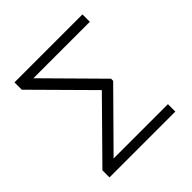

<svg xmlns="http://www.w3.org/2000/svg" viewBox="-187 -874 1029 1029"><g transform="rotate(-45 327.5 -360.0)"><path d="M69.8 0V-53.7L371.6 -359.9L69.8 -664.6V-720.2H585V-664.1H157.2L449.7 -368.2V-352.1L157.2 -56.2H568.8V0Z"/></g></svg>

Font: Manrope Light
Style: Regular
Weight: 300
Designer: Mikhail Sharanda
Foundry: Mikhail Sharanda
Version: Version 4.505;FEAKit 1.0